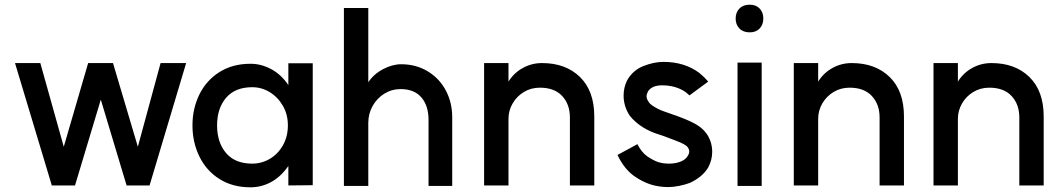

<svg xmlns="http://www.w3.org/2000/svg" viewBox="-20 -784 4530 819"><path d="M618 7H520L410 -359L300 7H201L44 -515H152L252 -158L356 -515H462L568 -158L665 -515H774Z M1208 -249Q1208 -296 1186.5 -333Q1165 -370 1130.5 -391Q1096 -412 1056 -412Q983 -412 944.5 -367Q906 -322 906 -249Q906 -176 944.5 -131Q983 -86 1056 -86Q1096 -86 1131 -106.5Q1166 -127 1187 -164.5Q1208 -202 1208 -249ZM1049 -512Q1094 -512 1137 -489Q1180 -466 1210 -421V-514H1314V6L1210 7V-76Q1178 -30 1136.5 -7.5Q1095 15 1049 15Q972 15 916 -20.5Q860 -56 830.5 -116.5Q801 -177 801 -249Q801 -321 830.5 -381Q860 -441 916 -476.5Q972 -512 1049 -512Z M1689 -404Q1651 -404 1619.5 -384.5Q1588 -365 1569.5 -332Q1551 -299 1551 -260V9H1447V-750H1551V-433Q1574 -468 1614 -489Q1654 -510 1691 -510Q1755 -510 1805 -479.5Q1855 -449 1882 -397.5Q1909 -346 1909 -284V9H1808V-272Q1808 -333 1777.5 -368.5Q1747 -404 1689 -404Z M2283 -410Q2245 -410 2214.5 -391.5Q2184 -373 2166.5 -342.5Q2149 -312 2149 -277V7H2045V-515H2149V-436Q2172 -473 2210 -494Q2248 -515 2292 -515Q2393 -515 2454 -455.5Q2515 -396 2515 -287V7H2411V-283Q2411 -339 2378 -374.5Q2345 -410 2283 -410Z M2685 -33Q2642 -64 2614 -123L2699 -169Q2716 -135 2741 -117Q2768 -99 2788 -92.5Q2808 -86 2834 -86Q2862 -86 2884 -95Q2904 -103 2913 -118Q2920 -128 2920 -138Q2920 -150 2909 -161Q2899 -169 2881.5 -176.5Q2864 -184 2810 -204L2774 -216Q2739 -229 2712 -248Q2689 -264 2669 -287Q2656 -304 2648 -327.5Q2640 -351 2640 -376Q2640 -411 2655 -441Q2679 -484 2724 -502Q2769 -520 2810 -520Q2900 -520 2963 -473Q2984 -456 3001 -436L2921 -377L2905 -391Q2863 -420 2804 -420Q2761 -420 2744 -394Q2738 -382 2738 -373Q2738 -362 2746 -351Q2751 -341 2767 -331Q2787 -318 2809 -310L2846 -297Q2910 -275 2942 -257.5Q2974 -240 2989 -220Q3002 -205 3010 -183Q3018 -161 3018 -136Q3018 -101 3000 -68Q2975 -28 2923 -4Q2902 4 2876.5 9Q2851 14 2831 14Q2791 14 2756 3Q2721 -8 2685 -33Z M3229 -517V9H3126V-517ZM3178 -764Q3205 -764 3220.5 -747.5Q3236 -731 3236 -705Q3236 -679 3220.5 -662.5Q3205 -646 3178 -646Q3150 -646 3134 -662.5Q3118 -679 3118 -705Q3118 -731 3134 -747.5Q3150 -764 3178 -764Z M3604 -410Q3566 -410 3535.5 -391.5Q3505 -373 3487.5 -342.5Q3470 -312 3470 -277V7H3366V-515H3470V-436Q3493 -473 3531 -494Q3569 -515 3613 -515Q3714 -515 3775 -455.5Q3836 -396 3836 -287V7H3732V-283Q3732 -339 3699 -374.5Q3666 -410 3604 -410Z M4200 -410Q4162 -410 4131.5 -391.5Q4101 -373 4083.5 -342.5Q4066 -312 4066 -277V7H3962V-515H4066V-436Q4089 -473 4127 -494Q4165 -515 4209 -515Q4310 -515 4371 -455.5Q4432 -396 4432 -287V7H4328V-283Q4328 -339 4295 -374.5Q4262 -410 4200 -410Z"/></svg>

Font: SUIT SemiBold
Style: Regular
Weight: 600
Designer: Sunn Youn; Korean Glyphs from Source Han Sans (Sandoll Communications; Soo-young Jang, Joo-yeon Kang)
Foundry: Sunn
Version: Version 1.140